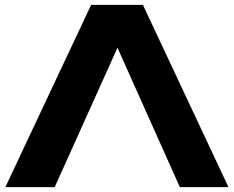

<svg xmlns="http://www.w3.org/2000/svg" viewBox="-20 -770 962 790"><path d="M505 -666 205 0H2L355 -750H568L920 0H720L422 -666Z"/></svg>

Font: Unbounded SemiBold
Style: Regular
Weight: 600
Designer: Luke Prowse, Jean-Baptiste Morizot, Fátima Lázaro, Florian Runge
Foundry: NaN
Version: Version 1.700